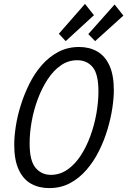

<svg xmlns="http://www.w3.org/2000/svg" viewBox="-20 -950 653 985"><path d="M232 15Q180 15 139.5 -7.5Q99 -30 76 -79.5Q53 -129 53 -208Q53 -249 61 -301.5Q69 -354 86.5 -410Q104 -466 130.5 -519.5Q157 -573 194 -615.5Q231 -658 279 -683.5Q327 -709 386 -709Q438 -709 478 -686.5Q518 -664 541 -615Q564 -566 564 -486Q564 -446 556 -393.5Q548 -341 531 -284.5Q514 -228 487.5 -175Q461 -122 424 -79Q387 -36 339.5 -10.5Q292 15 232 15ZM241 -53Q287 -53 325.5 -79.5Q364 -106 393.5 -151Q423 -196 443.5 -252Q464 -308 474.5 -367.5Q485 -427 485 -481Q485 -570 455.5 -605.5Q426 -641 376 -641Q330 -641 292 -614.5Q254 -588 224.5 -543Q195 -498 174 -442Q153 -386 142.5 -327Q132 -268 132 -214Q132 -125 162.5 -89Q193 -53 241 -53ZM317 -739 282 -777 416 -930 462 -872ZM468 -739 433 -775 568 -927 613 -870Z"/></svg>

Font: Ubuntu Sans Mono
Style: Italic
Weight: 400
Italic angle: -13.5°
Monospace: yes
Designer: Dalton Maag Ltd
Foundry: Dalton Maag Ltd
Version: Version 1.006